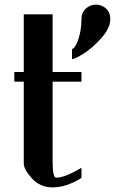

<svg xmlns="http://www.w3.org/2000/svg" viewBox="-20 -812 540 832"><path d="M395.5 -792Q420.9 -792 439.5 -774.9Q458 -757.8 458 -729.5Q458 -691.4 420.4 -648.4Q382.8 -605.5 343.8 -580.6Q304.7 -555.7 292 -555.7V-599.6Q298.8 -599.6 308.6 -616.2Q318.4 -632.8 325.7 -664.1Q333 -695.3 333 -729.5Q333 -757.8 352.1 -774.9Q371.1 -792 395.5 -792ZM208 -750V-500H333V-458H208V-110.4Q208 -42 223.6 -42Q260.7 -42 333 -85Q333 -85 333 -41Q267.6 0 208 0Q153.3 0 118.2 -39.1Q83 -78.1 83 -103.5V-458H42V-500H83V-750Z"/></svg>

Font: okolaks
Style: Bold
Weight: 600
Width: 8
Version: Version 000.6.0